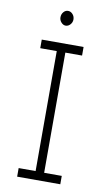

<svg xmlns="http://www.w3.org/2000/svg" viewBox="-88 -814 488 859"><g transform="rotate(10 156.5 -385.0)"><path d="M54 0V-39H131V-584H56V-623H246V-584H170V-38H250V0ZM150 -703Q139 -703 130 -713Q121 -723 121 -736Q121 -750 129.5 -760Q138 -770 150 -770Q162 -770 171 -760Q180 -750 180 -736Q180 -723 171 -713Q162 -703 150 -703Z"/></g></svg>

Font: Inconsolata ExtraCondensed Light
Style: Regular
Weight: 300
Width: 2
Monospace: yes
Designer: Raph Levien, Cyreal, Brenton Simpson
Foundry: Raph Levien, Cyreal, Google
Version: Version 3.100; ttfautohint (v1.8.4.7-5d5b)